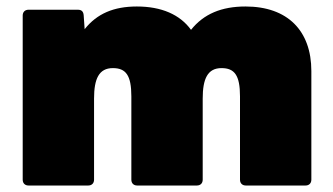

<svg xmlns="http://www.w3.org/2000/svg" viewBox="-20 -572 1026 592"><path d="M252 0C263 0 270 -7 270 -18V-268C270 -329 285 -362 328 -362C368 -362 385 -340 385 -275V-18C385 -7 392 0 403 0H587C598 0 605 -7 605 -18V-268C605 -329 620 -362 663 -362C703 -362 720 -340 720 -275V-18C720 -7 727 0 738 0H922C933 0 940 -7 940 -18V-353C940 -477 867 -552 737 -552C663 -552 608 -529 569 -480C535 -527 478 -552 402 -552C331 -552 279 -530 241 -482L238 -525C237 -537 231 -542 220 -542H68C57 -542 50 -535 50 -524V-18C50 -7 57 0 68 0Z"/></svg>

Font: LINE Seed Sans TH Heavy
Style: Regular
Weight: 900
Designer: Dalton Maag Ltd | Thai characters by Cadson Demak Co.,Ltd.
Foundry: Dalton Maag Ltd
Version: Version 1.003